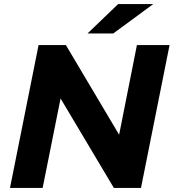

<svg xmlns="http://www.w3.org/2000/svg" viewBox="-20 -921 851 941"><path d="M29 0 169 -700H303L604 -193L551 -196L651 -700H811L671 0H538L236 -507L290 -504L189 0ZM409 -757 559 -901H731L535 -757Z"/></svg>

Font: MOST Montserrat
Style: Bold Italic
Weight: 700
Italic angle: -11.3°
Designer: Julieta Ulanovsky
Foundry: Julieta Ulanovsky
Version: Version 8.000;March 11, 2024;FontCreator 15.0.0.2926 64-bit